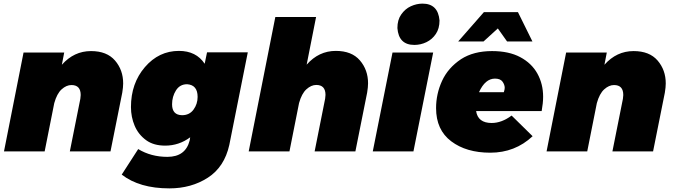

<svg xmlns="http://www.w3.org/2000/svg" viewBox="-20 -836 3720 1060"><path d="M590 0H365.5L423.5 -290.5L425.5 -311.5Q425.5 -366.5 374.5 -366.5Q346.5 -366.5 320.2 -342.8Q294 -319 279.5 -266.5L226.5 0H2L110 -546H334.5L321.5 -478.5Q388.5 -554 482.5 -554Q570 -554 615 -501.8Q660 -449.5 660 -375.5Q660 -354.5 655 -324.5Z M915 204Q750 204 652 128L743 -13Q814 30 904 30Q1004 30 1027 -60L1030 -78Q968 -32 892 -32Q828.5 -32 787.5 -61.5Q744 -93 723.5 -141.5Q703 -190 703 -245Q703 -376 780 -465.5Q857 -555 968 -555Q1063 -555 1110 -484L1123 -547H1348L1246 -36Q1219 86 1127.5 145Q1036 204 915 204ZM985 -200Q1026 -200 1048.5 -231Q1071 -262 1071 -301Q1071 -367 1013 -371Q973 -371 951.5 -337Q930 -303 930 -260Q930 -201 985 -200Z M1942 0H1717L1775 -291L1777 -312Q1777 -367 1726 -367Q1698 -367 1671.8 -343.2Q1645.5 -319.5 1631 -267L1578 0H1353L1500 -742H1725L1673 -479Q1740 -555 1834 -555Q1922 -555 1967 -502.5Q2012 -450 2012 -376Q2012 -355 2007 -325Z M2267.5 -588Q2181 -588 2174 -681Q2174 -726.5 2195 -756Q2216.5 -787 2248.2 -801.5Q2280 -816 2312.5 -816Q2398.5 -816 2406.5 -723Q2406.5 -678.5 2386.2 -648.5Q2366 -618.5 2334.2 -603.2Q2302.5 -588 2267.5 -588ZM2262.5 0H2038L2147 -546H2371.5Z M2919.5 -607H2779.5L2728.5 -679L2649.5 -607H2509.5L2651.5 -769H2839.5ZM2686.5 7Q2554.5 7 2471 -56Q2387.5 -119 2387.5 -239Q2387.5 -317.5 2420.5 -389.5Q2453.5 -461.5 2525.5 -509.5Q2594.5 -554 2696.5 -554Q2789.5 -554 2852.2 -520.5Q2915 -487 2946.8 -429.8Q2978.5 -372.5 2978.5 -302Q2978.5 -268 2970.5 -223H2608.5Q2618.5 -157 2694.5 -157Q2749.5 -157 2804.5 -198L2920.5 -84Q2823.5 7 2686.5 7ZM2761.5 -327Q2766.5 -342 2766.5 -351Q2766.5 -368 2754.5 -385Q2742.5 -402 2712.5 -402Q2658.5 -402 2624.5 -327Z M3585.5 0H3361L3419 -290.5L3421 -311.5Q3421 -366.5 3370 -366.5Q3342 -366.5 3315.8 -342.8Q3289.5 -319 3275 -266.5L3222 0H2997.5L3105.5 -546H3330L3317 -478.5Q3384 -554 3478 -554Q3565.5 -554 3610.5 -501.8Q3655.5 -449.5 3655.5 -375.5Q3655.5 -354.5 3650.5 -324.5Z"/></svg>

Font: Argentum Sans Black
Style: Italic
Weight: 900
Italic angle: -11°
Designer: Julieta Ulanovsky (font), Cristiano Sobral (main changes and remaster)
Foundry: Julieta Ulanovsky (font), Cristiano Sobral (main changes and remaster)
Version: Version 2.007;June 15, 2022;FontCreator 14.0.0.2814 64-bit; 